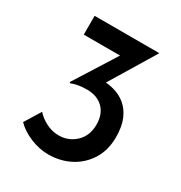

<svg xmlns="http://www.w3.org/2000/svg" viewBox="-159 -773 842 894"><g transform="rotate(30 262.0 -325.5)"><path d="M440 -659 268 -375 207 -405Q233 -417 265 -417Q302 -418 337 -408.5Q372 -399 400 -376Q428 -353 444.5 -314.5Q461 -276 461 -219Q461 -149 429 -98Q397 -47 344 -19.5Q291 8 227 8Q179 8 130.5 -12Q82 -32 51 -64L104 -150Q122 -128 155 -110.5Q188 -93 225 -93Q277 -93 315 -128.5Q353 -164 353 -225Q353 -280 321 -312Q289 -344 233 -344Q204 -344 185 -340Q166 -336 150 -330L146 -334L296 -572L328 -558H92V-659Z"/></g></svg>

Font: Reem Kufi
Style: Regular
Weight: 400
Designer: Khaled Hosny
Version: Version 1.6